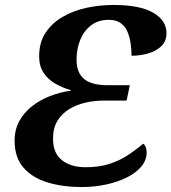

<svg xmlns="http://www.w3.org/2000/svg" viewBox="-20 -744 692 775"><path d="M309 11Q234 11 172.5 -7.5Q111 -26 75 -67Q39 -108 39 -176Q39 -221 58 -255.5Q77 -290 109.5 -315.5Q142 -341 182.5 -356.5Q223 -372 266 -378V-380Q232 -390 203 -406.5Q174 -423 156 -450Q138 -477 138 -517Q138 -573 164 -612Q190 -651 233 -676Q276 -701 329.5 -712.5Q383 -724 437 -724Q544 -724 598 -693Q652 -662 652 -610Q652 -577 630.5 -557Q609 -537 577 -528Q545 -519 511 -519Q511 -545 507 -571Q503 -597 493.5 -618Q484 -639 466 -651.5Q448 -664 419 -664Q377 -664 348 -642Q319 -620 304 -583.5Q289 -547 289 -503Q289 -468 302.5 -445Q316 -422 344 -411Q372 -400 414 -400H504L491 -338H399Q362 -338 326 -330Q290 -322 260 -304Q230 -286 212 -256.5Q194 -227 194 -184Q194 -125 230.5 -97Q267 -69 325 -69Q377 -69 417 -81Q457 -93 491 -114.5Q525 -136 558 -164Q565 -159 568.5 -149.5Q572 -140 572 -129Q572 -98 551 -72.5Q530 -47 493.5 -28.5Q457 -10 409.5 0.5Q362 11 309 11Z"/></svg>

Font: Noto Serif
Style: Italic
Weight: 400
Italic angle: -12°
Designer: Monotype Design Team
Foundry: Monotype Imaging Inc.
Version: Version 2.013